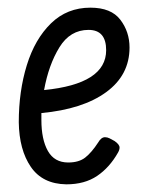

<svg xmlns="http://www.w3.org/2000/svg" viewBox="-20 -471 370 501"><path d="M292 -86Q292 -80 288 -73Q266 -34 233.5 -12Q201 10 153 10Q91 9 60.5 -35.5Q30 -80 29 -152Q29 -233 50 -301Q71 -369 113 -410Q155 -451 216 -451Q270 -451 294 -419.5Q318 -388 318 -347Q318 -275 257 -230.5Q196 -186 88 -176V-158Q88 -107 105 -77Q122 -47 158 -47Q186 -47 202.5 -60Q219 -73 236 -99Q244 -113 254 -113Q260 -113 266 -110L279 -103Q292 -94 292 -86ZM95 -236Q257 -252 257 -340Q257 -393 211 -393Q163 -393 135 -347.5Q107 -302 95 -236Z"/></svg>

Font: Farsan
Style: Regular
Weight: 400
Version: Version 1.001g;PS 1.001;hotconv 1.0.86;makeotf.lib2.5.63406 